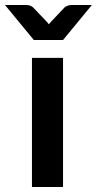

<svg xmlns="http://www.w3.org/2000/svg" viewBox="-62 -743 385 763"><path d="M0 0ZM188.5 -513V0H65V-513ZM-42 -723H43.5Q51 -723 57.8 -720.5Q64.5 -718 68.5 -714.5L121.5 -659Q124 -656.5 126.8 -653.2Q129.5 -650 132 -646.5Q137 -653 143 -659L195.5 -714.5Q199.5 -717.5 206.5 -720.2Q213.5 -723 220.5 -723H303L188.5 -584H72.5Z"/></svg>

Font: Lato
Style: Bold
Weight: 700
Designer: Lukasz Dziedzic
Foundry: tyPoland Lukasz Dziedzic
Version: Version 2.007; 2014-02-27